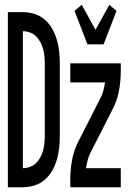

<svg xmlns="http://www.w3.org/2000/svg" viewBox="-20 -786 540 806"><path d="M13 0V-735H76Q101 -735 125 -727.5Q149 -720 168.5 -703Q188 -686 200 -664Q212 -642 219 -618Q226 -594 228.5 -569Q231 -544 231 -519V-216Q231 -191 228.5 -166Q226 -141 219 -117Q212 -93 200 -71Q188 -49 168.5 -32Q149 -15 125 -7.5Q101 0 76 0ZM76 -80Q91 -80 106 -85.5Q121 -91 131.5 -101.5Q142 -112 149.5 -126Q157 -140 161 -155Q165 -170 166.5 -185.5Q168 -201 168 -216V-519Q168 -534 166.5 -549.5Q165 -565 161 -580Q157 -595 149.5 -609Q142 -623 131.5 -633.5Q121 -644 106 -649.5Q91 -655 76 -655ZM347 -600 293 -740 323 -766 381 -661 439 -766 469 -740 415 -600ZM275 0V-33Q275 -75 283 -117Q291 -159 311 -196L400 -371Q409 -387 413.5 -404.5Q418 -422 421 -440H275V-520H487V-488Q487 -445 479 -403Q471 -361 451 -324L362 -149Q353 -133 348.5 -115.5Q344 -98 341 -80H487V0Z"/></svg>

Font: Iosevka Curly Medium
Style: Regular
Weight: 500
Monospace: yes
Designer: Belleve Invis
Foundry: Belleve Invis
Version: Version 22.1.2; ttfautohint (v1.8.4)